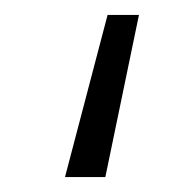

<svg xmlns="http://www.w3.org/2000/svg" viewBox="-20 -114 246 257"><path d="M124 -94H166L121 123H67Z"/></svg>

Font: Cairo Light
Style: Regular
Weight: 300
Designer: Mohamed Gaber, the designers of Titillium
Foundry: Kief Type Foundry
Version: Version 2.009; ttfautohint (v1.5.33-1714) -l 8 -r 50 -G 200 